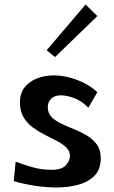

<svg xmlns="http://www.w3.org/2000/svg" viewBox="-20 -807 505 848"><path d="M229 21Q181 21 131 13Q81 5 41 -7L49 -93Q83 -80 123.5 -68.5Q164 -57 209 -57Q253 -57 271 -77.5Q289 -98 289 -118Q289 -140 273 -155.5Q257 -171 232 -184Q207 -197 178.5 -211.5Q150 -226 124.5 -244.5Q99 -263 83.5 -290Q68 -317 68 -355Q68 -395 88.5 -421Q109 -447 143 -460.5Q177 -474 218 -474Q267 -474 319.5 -454.5Q372 -435 410 -400L370 -331Q342 -361 308.5 -373.5Q275 -386 248 -386Q221 -386 206 -371Q191 -356 191 -334Q191 -307 208 -290Q225 -273 251.5 -260.5Q278 -248 308 -236Q338 -224 364.5 -208Q391 -192 408 -168.5Q425 -145 425 -108Q425 -59 397.5 -31Q370 -3 325.5 9Q281 21 229 21ZM223 -555 186 -585 358 -787 410 -736Z"/></svg>

Font: Marhey
Style: Regular
Weight: 400
Designer: Nur Syamsi & Bustanul Arifin
Foundry: Namelatype
Version: Version 1.000; ttfautohint (v1.8.4.7-5d5b)